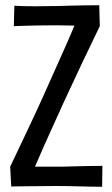

<svg xmlns="http://www.w3.org/2000/svg" viewBox="-20 -715 430 735"><path d="M35 -693Q51 -692 71 -691.5Q91 -691 113.5 -691Q136 -691 159.5 -691.5Q183 -692 204 -692Q232 -693 256 -693.5Q280 -694 305.5 -694.5Q331 -695 360 -695L362 -615Q340 -568 317 -521Q294 -474 272 -426Q250 -378 227 -330Q208 -287 188.5 -245Q169 -203 150.5 -161Q132 -119 114 -77Q132 -77 150.5 -77Q169 -77 187.5 -77Q206 -77 221 -77Q252 -78 275 -78.5Q298 -79 320.5 -79.5Q343 -80 372 -80L371 0Q349 0 328 -0.5Q307 -1 286 -1.5Q265 -2 243 -2.5Q221 -3 195 -3Q170 -3 140.5 -2.5Q111 -2 85.5 -2Q60 -2 43 -1.5Q26 -1 23 -1L19 -77Q52 -147 84.5 -215Q117 -283 147 -350Q179 -423 210 -491Q241 -559 265 -617Q252 -617 236.5 -617.5Q221 -618 205.5 -618Q190 -618 176 -618Q149 -618 125 -617.5Q101 -617 81 -616.5Q61 -616 49 -615.5Q37 -615 33 -615Z"/></svg>

Font: Truculenta Medium
Style: Regular
Weight: 500
Version: Version 1.002